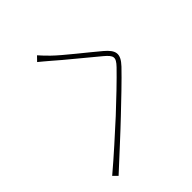

<svg xmlns="http://www.w3.org/2000/svg" viewBox="-71 -910 1143 1143"><g transform="rotate(45 500.0 -339.0)"><path d="M81 -262 110 -234C123 -249 143 -275 161 -295C211 -351 308 -472 364 -538C404 -585 421 -590 466 -547C514 -501 611 -400 668 -338C738 -261 830 -160 905 -71L932 -98C855 -181 758 -288 690 -359C633 -419 538 -519 484 -570C425 -626 390 -615 343 -560C286 -493 190 -369 140 -318C118 -296 103 -281 81 -262Z"/></g></svg>

Font: Source Han Sans JP ExtraLight
Style: Regular
Weight: 250
Designer: Ryoko NISHIZUKA 西塚涼子 (kana, bopomofo & ideographs); Paul D. Hunt (Latin, Greek & Cyrillic); Sandoll Communications 산돌커뮤니
Foundry: Adobe
Version: Version 2.001;hotconv 1.0.107;makeotfexe 2.5.65593